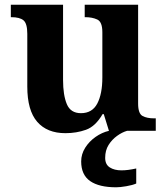

<svg xmlns="http://www.w3.org/2000/svg" viewBox="-20 -556 707 816"><path d="M258 10Q180 10 138 -38.5Q96 -87 96 -188V-412Q96 -456 80 -469.5Q64 -483 28 -483H26V-536H248V-216Q248 -152 264 -113.5Q280 -75 324 -75Q372 -75 393.5 -116Q415 -157 415 -227V-419Q415 -463 393.5 -473Q372 -483 343 -483H340V-536H567V-116Q567 -73 586 -63Q605 -53 634 -53H642V0H443L421 -71H416Q386 -19 345.5 -4.5Q305 10 258 10ZM474 240Q401 240 363 213.5Q325 187 325 130Q325 99 342 72Q359 45 386 26Q413 7 443 0H520Q499 6 477.5 21.5Q456 37 441.5 60Q427 83 427 115Q427 143 446.5 155.5Q466 168 496 168Q510 168 525.5 166Q541 164 559 160V224Q543 231 516.5 235.5Q490 240 474 240Z"/></svg>

Font: Noto Serif Oriya
Style: Bold
Weight: 700
Designer: David Williams
Foundry: Google LLC, David Williams
Version: Version 1.051; ttfautohint (v1.8.4.7-5d5b)